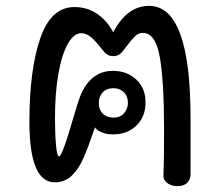

<svg xmlns="http://www.w3.org/2000/svg" viewBox="-20 -625 753 653"><path d="M536 -30Q538 -75 538 -180Q538 -349 523.5 -431Q509 -513 466 -513Q451 -513 440 -502.5Q429 -492 410 -467L396 -449Q384 -434 366 -434Q346 -434 334 -449Q328 -456 312 -475.5Q296 -495 283 -503.5Q270 -512 256 -512Q231 -512 210.5 -475.5Q190 -439 178.5 -373.5Q167 -308 167 -223Q167 -170 170.5 -131.5Q174 -93 181 -93Q192 -93 234 -240L247 -282Q281 -384 364 -384Q412 -384 443.5 -354.5Q475 -325 475 -277Q475 -228 444 -198Q413 -168 365 -168Q341 -168 324.5 -175.5Q308 -183 303 -192Q280 -124 263.5 -86.5Q247 -49 223.5 -27Q200 -5 166 -5Q80 -5 80 -211Q80 -386 116.5 -493.5Q153 -601 233 -601Q277 -601 311 -577.5Q345 -554 365 -515Q412 -605 487 -605Q628 -605 628 -225V-31Q628 -15 617 -3.5Q606 8 583 8Q561 8 547.5 -3.5Q534 -15 536 -30ZM415 -276Q415 -298 401 -311.5Q387 -325 366 -325Q342 -325 329 -310.5Q316 -296 316 -275Q316 -252 329.5 -238.5Q343 -225 366 -225Q389 -225 402 -240Q415 -255 415 -276Z"/></svg>

Font: Mali Medium
Style: Regular
Weight: 500
Version: Version 1.000; ttfautohint (v1.6)